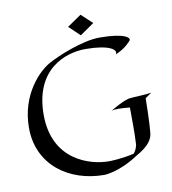

<svg xmlns="http://www.w3.org/2000/svg" viewBox="-92 -931 912 1020"><g transform="rotate(-10 363.5 -421.0)"><path d="M644 -671C654 -683 628 -714 489 -714C396 -714 258 -656 206 -627C153 -598 37 -491 37 -306C37 -107 197 9 389 9C389 9 469 8 574 -62C642 -100 667 -134 668 -177C668 -177 673 -219 675 -354L709 -378C677 -372 617 -372 588 -368C588 -368 558 -364 484 -319C494 -323 508 -324 524 -324C544 -324 566 -322 584 -320C584 -254 586 -188 582 -121C582 -121 579 -95 561 -75C491 -58 425 -58 425 -58C322 -58 126 -116 126 -361C126 -606 295 -667 405 -667C530 -667 577 -635 559 -611C615 -633 644 -671 644 -671ZM411 -851 335 -799 394 -743 470 -796Z"/></g></svg>

Font: Quintessential
Style: Regular
Weight: 400
Designer: Astigmatic (AOETI)
Foundry: Astigmatic (AOETI)
Version: Version 1.000